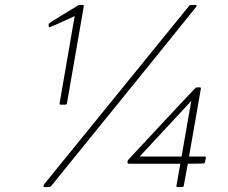

<svg xmlns="http://www.w3.org/2000/svg" viewBox="-20 -754 920 774"><path d="M177 0H160Q155 0 155 -4Q155 -7 157 -10Q743 -732 744.5 -733Q746 -734 767 -734Q773 -734 773 -729Q772 -726 187 -5Q183 0 177 0ZM243 -332H225Q220 -332 220 -336L281 -689Q183 -644 180 -644Q176 -644 176 -654Q176 -655 176 -657.5Q176 -660 236 -696.5Q296 -733 298 -734H313Q318 -734 318 -730L250 -338Q249 -332 243 -332ZM714 0H696Q691 0 691 -4L707 -94H499Q494 -94 494 -101Q494 -107 496.5 -109Q499 -111 499 -112Q766 -399 769 -400.5Q772 -402 785 -402Q790 -402 790 -398L742 -123H805Q810 -123 810 -119V-117Q806 -98 804.5 -96Q803 -94 737 -94L721 -6Q720 0 714 0ZM712 -123 751 -347 543 -123Z"/></svg>

Font: YamahaIndonesia935. App Thin
Style: Italic
Weight: 100
Italic angle: -10°
Designer: Dalton Maag Ltd
Foundry: Dalton Maag Ltd
Version: Version 1.002; January 01, 2024; Regular/Italic